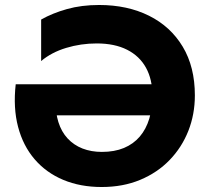

<svg xmlns="http://www.w3.org/2000/svg" viewBox="-20 -735 841 770"><path d="M387.8 15Q302.1 15 233.8 -13.6Q165.4 -42.2 119 -96.2Q72.6 -150.1 52.5 -226.2Q32.4 -302.4 43 -397H660.8L658.5 -272.5H134L203.8 -336.5Q201.6 -285 214.1 -245.6Q226.5 -206.2 251.2 -179.7Q275.9 -153.1 310.8 -139.4Q345.8 -125.8 388.5 -125.8Q439.1 -125.8 477.1 -141.6Q515.1 -157.5 540.5 -187.2Q565.9 -216.9 578.6 -258.8Q591.2 -300.6 591.2 -352.5Q591.2 -416.5 565.5 -463.3Q539.8 -510.1 489.9 -535.4Q440 -560.8 367.8 -560.8Q304.4 -560.8 245.4 -542.9Q186.5 -525.1 145 -490.2V-656.6Q190.6 -682.4 248.8 -698.7Q306.9 -715 377.5 -715Q491.1 -715 577.6 -671.9Q664.1 -628.9 712.8 -547.8Q761.5 -466.6 761.5 -352.5Q761.5 -276.8 735.4 -210.3Q709.2 -143.9 660.2 -93.2Q611.2 -42.5 542.3 -13.8Q473.4 15 387.8 15Z"/></svg>

Font: Geologica-Sharp
Style: Regular
Weight: 100
Designer: Sindre Bremnes, Frode Helland
Foundry: Monokrom Skriftforlag AS
Version: Version 1.010;gftools[0.9.28]